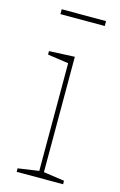

<svg xmlns="http://www.w3.org/2000/svg" viewBox="-111 -751 499 799"><g transform="rotate(15 139.0 -351.0)"><path d="M243 -702V-681H52V-702ZM156 -21 149 -29 246 -15V0H46V-15L143 -29L136 -21V-499L143 -491L46 -505V-520L156 -525Z"/></g></svg>

Font: Bitter Thin
Style: Regular
Weight: 100
Designer: Sol Matas, and Bitter project Authors
Foundry: Sol Matas
Version: Version 2.002